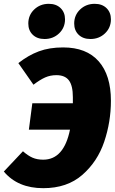

<svg xmlns="http://www.w3.org/2000/svg" viewBox="-50 -964 601 1004"><path d="M530 -437Q530 -327 495 -223Q460 -119 380.5 -49.5Q301 20 176 20Q43 20 -30 -67L70 -173Q96 -150 120 -139.5Q144 -129 176 -129Q284 -129 316 -286H101L119 -424H331V-456Q331 -516 310.5 -543.5Q290 -571 245 -571Q213 -571 186 -559Q159 -547 125 -521L46 -634Q98 -675 153 -695.5Q208 -716 280 -716Q402 -716 466 -643.5Q530 -571 530 -437ZM98 -841Q98 -885 129 -914.5Q160 -944 205 -944Q244 -944 267 -921.5Q290 -899 290 -863Q290 -819 259 -789.5Q228 -760 183 -760Q144 -760 121 -782.5Q98 -805 98 -841ZM338 -841Q338 -885 369 -914.5Q400 -944 445 -944Q484 -944 507 -921.5Q530 -899 530 -863Q530 -819 499 -789.5Q468 -760 423 -760Q384 -760 361 -782.5Q338 -805 338 -841Z"/></svg>

Font: Fira Sans Black
Style: Italic
Weight: 900
Italic angle: -8°
Designer: Carrois Corporate & Edenspiekermann AG
Foundry: Carrois Corporate GbR & Edenspiekermann AG
Version: Version 4.203